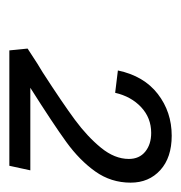

<svg xmlns="http://www.w3.org/2000/svg" viewBox="-8 -794 396 421"><g transform="rotate(90 190.5 -584.0)"><path d="M139 -479Q207 -523 243.5 -550Q280 -577 304.5 -607Q329 -637 329 -668Q329 -691 313 -704Q297 -717 272 -717Q239 -717 215.5 -695Q192 -673 184 -638L135 -644Q147 -701 186.5 -731.5Q226 -762 278 -762Q326 -762 353.5 -737Q381 -712 381 -672Q381 -629 356.5 -594.5Q332 -560 292 -531Q252 -502 173 -452H354L344 -406H91L87 -446Q128 -473 139 -479Z"/></g></svg>

Font: LXGW Bright GB
Style: Italic
Weight: 400
Italic angle: -12°
Designer: Christian Thalmann (Catharsis Fonts)
Foundry: LXGW / Christian Thalmann (Catharsis Fonts) / Fontworks Inc.
Version: Version 5.510